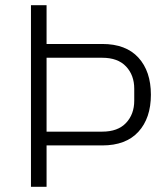

<svg xmlns="http://www.w3.org/2000/svg" viewBox="-20 -718 641 738"><path d="M99 0V-698H159V-549H373Q464 -549 512 -496.5Q560 -444 560 -354Q560 -264 512 -211.5Q464 -159 373 -159H159V0ZM159 -212H373Q433 -212 464.5 -245.5Q496 -279 496 -331V-377Q496 -429 464.5 -462.5Q433 -496 373 -496H159Z"/></svg>

Font: IBM Plex Sans Arabic Light
Style: Regular
Weight: 300
Designer: Mike Abbink, Paul van der Laan, Pieter van Rosmalen, Wael Morcos, Khajak Apelian
Foundry: Bold Monday
Version: Version 1.2